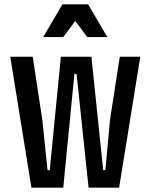

<svg xmlns="http://www.w3.org/2000/svg" viewBox="-20 -860 690 880"><path d="M124 0 27 -600H130L174 -310L198 -80H208L259 -600H399L453 -80H463L484 -310L529 -600H623L526 0H386L331 -521H321L270 0ZM178 -690 266 -840H384L472 -690H380L296 -803H354L270 -690Z"/></svg>

Font: Martian Mono SemiCondensed
Style: Regular
Weight: 400
Width: 4
Designer: Roman Shamin
Foundry: Evil Martians
Version: Version 1.000